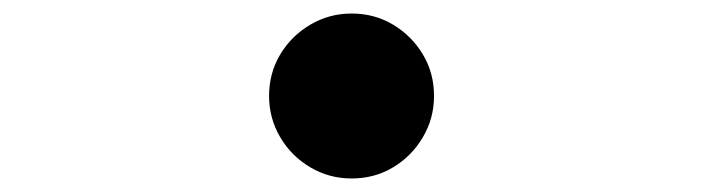

<svg xmlns="http://www.w3.org/2000/svg" viewBox="-20 -522 1040 284"><path d="M500 -502Q534 -502 561.5 -485.5Q589 -469 605.5 -441.5Q622 -414 622 -380Q622 -347 605.5 -319Q589 -291 561.5 -274.5Q534 -258 500 -258Q467 -258 439 -274.5Q411 -291 394.5 -319Q378 -347 378 -380Q378 -414 394.5 -441.5Q411 -469 439 -485.5Q467 -502 500 -502Z"/></svg>

Font: Noto Sans TC SemiBold
Style: Regular
Weight: 600
Designer: Ryoko NISHIZUKA  (kana, bopomofo & ideographs); Paul D. Hunt (Latin, Greek & Cyrillic); Sandoll Communications , Soo-you
Foundry: Adobe
Version: Version 2.004-H2;hotconv 1.0.118;makeotfexe 2.5.65603